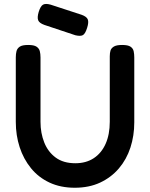

<svg xmlns="http://www.w3.org/2000/svg" viewBox="-20 -912 741 948"><path d="M349 15Q279 15 224.5 -10.5Q170 -36 133 -81.5Q96 -127 77 -185.5Q58 -244 58 -310V-629Q58 -646 61.5 -659.5Q65 -673 77.5 -681.5Q90 -690 119 -690Q148 -690 160.5 -681.5Q173 -673 176.5 -659.5Q180 -646 180 -628V-310Q180 -255 198.5 -208.5Q217 -162 255 -134Q293 -106 352 -106Q405 -106 443 -131Q481 -156 501.5 -202Q522 -248 522 -311V-634Q522 -650 525.5 -662Q529 -674 542 -682Q555 -690 583 -690Q612 -690 624.5 -681.5Q637 -673 640 -659Q643 -645 643 -628V-308Q643 -242 624 -183.5Q605 -125 567 -80.5Q529 -36 474.5 -10.5Q420 15 349 15ZM352 -738 199 -789Q174 -798 168.5 -812Q163 -826 171 -853Q180 -882 192.5 -889Q205 -896 230 -889L383 -839Q408 -830 413.5 -816Q419 -802 410 -774Q401 -745 389 -738.5Q377 -732 352 -738Z"/></svg>

Font: Fredoka Light Medium
Style: Regular
Weight: 500
Version: Version 2.001